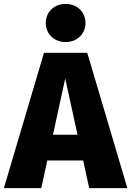

<svg xmlns="http://www.w3.org/2000/svg" viewBox="-39 -966 674 986"><path d="M298 -946C238 -946 196 -903 196 -848C196 -793 238 -750 298 -750C358 -750 400 -793 400 -848C400 -903 358 -946 298 -946ZM419 0H615L409 -695H187L-19 0H173L204 -142H388ZM233 -274 296 -563 359 -274Z"/></svg>

Font: Fira Sans ExtraBold
Style: Regular
Weight: 800
Designer: bBox Type GmbH & Carrois Corporate GbR & Edenspiekermann AG
Foundry: bBox Type GmbH & Carrois Corporate GbR & Edenspiekermann AG
Version: Version 4.300;PS 004.300;hotconv 1.0.88;makeotf.lib2.5.64775